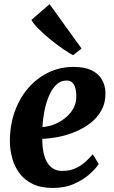

<svg xmlns="http://www.w3.org/2000/svg" viewBox="-20 -893 550 924"><path d="M455 -104Q442 -82.5 412.2 -55.8Q382.5 -29 337.8 -8.8Q293 11.5 234 11.5Q177 11.5 137.8 -7.5Q98.5 -26.5 74.2 -58.8Q50 -91 39 -131Q28 -171 27.5 -212.5Q27.5 -289.5 50.5 -354.8Q73.5 -420 115.2 -468.5Q157 -517 212.8 -544Q268.5 -571 334 -571Q387 -571 420.5 -554.8Q454 -538.5 470.2 -510.5Q486.5 -482.5 487.5 -448Q488.5 -400 468.8 -363.5Q449 -327 415.8 -301.2Q382.5 -275.5 342 -258.8Q301.5 -242 260.2 -234Q219 -226 183.5 -225Q183.5 -188.5 189.2 -160Q195 -131.5 207 -111.5Q219 -91.5 237 -81Q255 -70.5 278.5 -70.5Q315 -70.5 342.5 -82.8Q370 -95 390.8 -113.8Q411.5 -132.5 426.5 -151ZM301.5 -505.5Q271 -505.5 249.8 -484.2Q228.5 -463 214.5 -428.8Q200.5 -394.5 193.2 -355.5Q186 -316.5 184 -281.5Q203 -282.5 225.8 -289.2Q248.5 -296 270.2 -308.8Q292 -321.5 310 -340Q328 -358.5 338.2 -382.5Q348.5 -406.5 347 -436Q346 -470.5 334.5 -488Q323 -505.5 301.5 -505.5ZM332 -627.5Q317 -634.5 288.2 -654Q259.5 -673.5 227.2 -699.2Q195 -725 168.5 -751.2Q142 -777.5 131 -797L218.5 -873L372.5 -659.5Z"/></svg>

Font: Merriweather ExtraBold
Style: Italic
Weight: 800
Italic angle: -7.8°
Version: Version 2.101